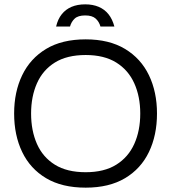

<svg xmlns="http://www.w3.org/2000/svg" viewBox="-20 -853 787 883"><path d="M374 10Q265 10 192 -33.5Q119 -77 82 -154Q45 -231 45 -331Q45 -430 82 -507Q119 -584 192 -628Q265 -672 374 -672Q482 -672 555 -628Q628 -584 665 -507Q702 -430 702 -331Q702 -231 665 -154Q628 -77 555 -33.5Q482 10 374 10ZM374 -61Q459 -61 514.5 -95.5Q570 -130 597.5 -191Q625 -252 625 -331Q625 -409 597.5 -470Q570 -531 514.5 -565.5Q459 -600 374 -600Q288 -600 232.5 -565.5Q177 -531 150 -470Q123 -409 123 -331Q123 -252 150 -191Q177 -130 232.5 -95.5Q288 -61 374 -61ZM372 -833Q407 -833 434 -821.5Q461 -810 479 -787.5Q497 -765 506 -731H442Q436 -753 420 -767.5Q404 -782 372 -782Q339 -782 323.5 -767.5Q308 -753 302 -731H238Q246 -765 264 -787.5Q282 -810 309 -821.5Q336 -833 372 -833Z"/></svg>

Font: Nata Sans
Style: Regular
Weight: 400
Designer: Daniel Uzquiano Cruz
Version: Version 1.001